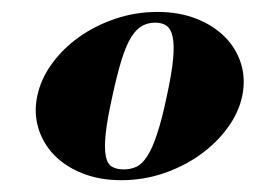

<svg xmlns="http://www.w3.org/2000/svg" viewBox="-20 -706 429 322"><path d="M42.5 -544.9Q48.3 -573.2 66.9 -598.9Q85.4 -624.5 112.5 -643.8Q139.6 -663.1 173.6 -674.6Q207.5 -686 244.1 -686Q280.3 -686 309.3 -674.6Q338.4 -663.1 357.4 -643.8Q376.5 -624.5 384.3 -598.9Q392.1 -573.2 386.2 -544.9Q380.4 -517.1 361.6 -491.5Q342.8 -465.8 315.4 -446.3Q288.1 -426.8 254.2 -415.3Q220.2 -403.8 183.6 -403.8Q147 -403.8 118.2 -415.3Q89.4 -426.8 70.6 -446.3Q51.8 -465.8 44.2 -491.5Q36.6 -517.1 42.5 -544.9ZM259.8 -544.9Q268.1 -583 270.3 -606.9Q272.5 -630.9 269.5 -644.3Q266.6 -657.7 259.3 -662.8Q252 -668 240.2 -668Q228.5 -668 218.8 -662.8Q209 -657.7 200.4 -644.3Q191.9 -630.9 184.3 -606.9Q176.8 -583 168.5 -544.9Q159.7 -505.4 157.2 -481.2Q154.8 -457 157.5 -443.8Q160.2 -430.7 168 -426.3Q175.8 -421.9 187.5 -421.9Q199.2 -421.9 208.7 -426.3Q218.3 -430.7 226.8 -443.8Q235.4 -457 243.4 -481.2Q251.5 -505.4 259.8 -544.9Z"/></svg>

Font: XB Zar
Style: Bold Italic
Weight: 700
Italic angle: -12°
Designer: Behnam
Foundry: Irmug
Version: Version 8.005 2009